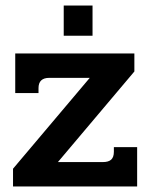

<svg xmlns="http://www.w3.org/2000/svg" viewBox="-20 -673 542 693"><path d="M210 -653H314V-544H210ZM27 -64 304 -392H158Q119 -392 119 -355V-337H35V-480H465V-415L189 -88H351Q372 -88 381.5 -97Q391 -106 391 -125V-142H475V0H27Z"/></svg>

Font: Pridi Medium
Style: Regular
Weight: 500
Designer: Katatrad Team
Foundry: CadsonDemak
Version: Version 1.001